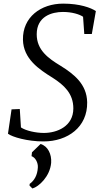

<svg xmlns="http://www.w3.org/2000/svg" viewBox="-20 -777 574 1070"><path d="M158.2 71.8 155.8 93.3C177.2 100.6 192.9 129.9 190.9 156.7C188.5 200.2 170.4 230 145.5 247.6L144.5 257.3L160.6 273.4C196.3 263.7 258.8 206.1 265.1 130.4C268.6 82.5 246.6 37.1 206.1 25.4ZM24.4 -31.7C47.9 -13.7 131.8 11.2 222.2 11.2C357.9 11.2 468.3 -69.3 465.8 -207C463.9 -309.1 390.6 -364.7 317.9 -410.2C249 -451.7 184.6 -498 184.6 -585.9C184.6 -687 270.5 -710.4 330.6 -710.4C381.3 -710.4 422.9 -697.3 442.9 -683.6L449.7 -587.4H491.7L514.2 -715.3C487.3 -733.4 425.3 -756.8 332 -756.8C207.5 -756.8 105.5 -681.2 107.9 -555.7C109.9 -449.2 197.3 -390.6 273.9 -343.3C336.9 -302.7 388.7 -255.9 388.7 -172.9C388.7 -72.8 297.9 -36.1 224.6 -36.1C179.7 -36.1 124 -48.3 96.7 -66.9L90.3 -169.4L44.4 -167.5Z"/></svg>

Font: Merriweather
Style: Light Italic
Weight: 300
Italic angle: -7.5°
Designer: Eben Sorkin
Foundry: Eben Sorkin
Version: Version 1.001